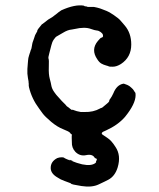

<svg xmlns="http://www.w3.org/2000/svg" viewBox="-20 -464 587 708"><path d="M282 -52H283Q283 -51 282 -52ZM182 -408 190 -414 196 -419 199 -421 206 -426Q257 -449 290 -443Q290 -441 296 -440.5Q302 -440 302 -439Q302 -438 309 -438.5Q316 -439 321 -438.5Q326 -438 326 -438.5Q326 -439 338 -436Q350 -433 358 -429.5Q366 -426 373.5 -423.5Q381 -421 399.5 -408.5Q418 -396 424.5 -388Q431 -380 440 -370Q464 -342 464 -300Q464 -253 426 -228Q410 -218 396 -218Q382 -218 381.5 -219Q381 -220 371.5 -222.5Q362 -225 354 -229.5Q346 -234 339 -245Q314 -281 341 -313Q351 -325 353.5 -325Q356 -325 358.5 -327.5Q361 -330 359.5 -335.5Q358 -341 351 -346Q344 -351 337 -351.5Q330 -352 316 -357Q293 -366 255 -357Q250 -356 244 -355Q230 -354 212 -343Q194 -332 189.5 -330Q185 -328 178.5 -318.5Q172 -309 169.5 -297.5Q167 -286 162 -268.5Q157 -251 159 -247.5Q161 -244 160 -217Q159 -190 163.5 -173.5Q168 -157 169 -150Q171 -137 180 -124.5Q189 -112 190.5 -111Q192 -110 200 -100.5Q208 -91 215 -84.5Q222 -78 224 -75Q226 -72 229.5 -70Q233 -68 238.5 -63Q244 -58 246 -59Q248 -60 254.5 -57Q261 -54 278 -51H292Q324 -50 349 -64Q352 -66 354 -66Q356 -66 361.5 -71Q367 -76 373.5 -81Q380 -86 382 -89.5Q384 -93 383 -93.5Q382 -94 387 -100.5Q392 -107 398 -120Q410 -150 433 -155Q438 -156 438 -155L449 -151Q449 -151 453 -149Q457 -147 458 -146Q459 -145 465 -140Q471 -135 474 -129.5Q477 -124 478.5 -123Q480 -122 480 -113Q480 -81 441 -33Q415 -3 371 17Q358 22 356 25.5Q354 29 357.5 32Q361 35 376 44.5Q391 54 406 78Q427 109 414 153Q404 186 379 199Q372 203 365 206Q358 209 344 216Q319 228 280.5 222Q242 216 242 213Q242 212 236 210Q230 208 218.5 203.5Q207 199 204 197.5Q201 196 193 191Q168 177 167 157Q166 132 191 119Q199 116 207 116Q215 116 216 117.5Q217 119 227.5 123.5Q238 128 240 127L235 124Q245 128 249 130H246Q262 137 283 142Q317 149 332 137Q335 134 335 132L334 133V131Q339 124 336 121.5Q333 119 332 119.5Q331 120 330 119Q322 103 298 108Q275 113 258 96Q244 81 245 60Q245 54 244.5 45.5Q244 37 244.5 37Q245 37 245 34.5Q245 32 244 31Q243 30 242.5 30.5Q242 31 238.5 26Q235 21 213 12.5Q191 4 168.5 -15Q146 -34 137 -46Q128 -58 124 -64Q97 -100 87 -142Q86 -147 86 -148V-156Q85 -159 85.5 -160Q86 -161 83 -176.5Q80 -192 81 -209.5Q82 -227 82.5 -229.5Q83 -232 83.5 -241Q84 -250 87 -259Q90 -268 90 -268.5Q90 -269 91 -271Q92 -273 92.5 -276Q93 -279 94.5 -281.5Q96 -284 97 -291Q98 -298 99 -302.5Q100 -307 100.5 -308.5Q101 -310 102 -312.5Q103 -315 105 -321Q107 -327 108 -330Q109 -333 109.5 -334.5Q110 -336 115 -344.5Q120 -353 117 -350Q117 -354 135 -375H136L158 -392L168 -398Q168 -398 169.5 -399Q171 -400 171.5 -400Q172 -400 177 -404Q182 -408 182 -408Z"/></svg>

Font: TT2020 Style E
Style: Regular
Weight: 400
Version: Version 00.2